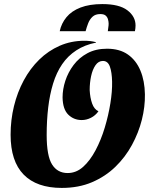

<svg xmlns="http://www.w3.org/2000/svg" viewBox="-20 -900 746 942"><path d="M283 22Q160 22 96 -43.5Q32 -109 32 -239Q32 -311 48.5 -379Q65 -447 96.5 -505.5Q128 -564 172.5 -607.5Q217 -651 273 -675.5Q329 -700 394 -700Q408 -700 422 -698.5Q436 -697 451 -693V-691Q396 -680 354.5 -653Q313 -626 285 -585Q257 -544 240.5 -490Q224 -436 216.5 -372.5Q209 -309 209 -238Q209 -135 235.5 -93Q262 -51 312 -51Q354 -51 388 -81.5Q422 -112 449 -163Q476 -214 494 -274Q512 -334 521.5 -393Q531 -452 530 -499Q529 -546 519 -573.5Q509 -601 485 -601Q463 -601 448.5 -580Q434 -559 427 -526.5Q420 -494 420 -458Q422 -420 432 -392Q442 -364 463 -354Q448 -333 426 -322Q404 -311 381 -311Q342 -311 315 -337.5Q288 -364 287 -422Q287 -462 300.5 -503.5Q314 -545 341 -581Q368 -617 409 -639Q450 -661 505 -661Q567 -661 607.5 -632.5Q648 -604 669 -553.5Q690 -503 691 -437Q692 -376 676 -312.5Q660 -249 627.5 -189Q595 -129 546 -81.5Q497 -34 431.5 -6Q366 22 283 22ZM273 -747Q281 -785 306 -815.5Q331 -846 375 -863Q419 -880 482 -880Q565 -880 605 -849.5Q645 -819 645 -775Q645 -762 642 -747H509Q510 -758 511.5 -766.5Q513 -775 513 -784Q513 -793 510 -804.5Q507 -816 498.5 -823.5Q490 -831 472 -831Q448 -831 434 -818Q420 -805 412.5 -785.5Q405 -766 400 -747Z"/></svg>

Font: Sansita Swashed Light
Style: Bold
Weight: 700
Version: Version 1.003